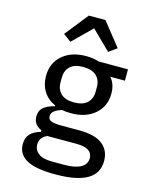

<svg xmlns="http://www.w3.org/2000/svg" viewBox="-141 -860 921 1162"><g transform="rotate(15 320.0 -278.5)"><path d="M83 86Q83 45 105 21.5Q127 -2 170 -14V-24Q119 -46 119 -97Q119 -134 143 -154.5Q167 -175 212 -186V-191Q164 -212 138 -253Q112 -294 112 -349Q112 -430 168 -479Q224 -528 317 -528Q363 -528 397 -516H581V-445H489Q522 -408 522 -348Q522 -268 465.5 -219Q409 -170 316 -170Q283 -170 260 -175Q234 -168 215 -154.5Q196 -141 196 -120Q196 -98 217 -90.5Q238 -83 278 -83H392Q490 -83 537.5 -46Q585 -9 585 58Q585 136 519 174Q453 212 320 212Q195 212 139 180Q83 148 83 86ZM280 142H360Q426 142 461.5 122Q497 102 497 63Q497 33 472.5 16.5Q448 0 392 0H214Q168 20 168 64Q168 99 195.5 120.5Q223 142 280 142ZM316 -238Q371 -238 399 -264Q427 -290 427 -335V-363Q427 -408 399 -434Q371 -460 316 -460Q262 -460 234.5 -434Q207 -408 207 -363V-335Q207 -290 234.5 -264Q262 -238 316 -238ZM372 -769 488 -623 437 -587 319 -703 201 -587 152 -623 268 -769Z"/></g></svg>

Font: Writer
Style: Regular
Weight: 400
Monospace: yes
Designer: Mike Abbink, Paul van der Laan, Pieter van Rosmalen
Foundry: Bold Monday
Version: Version 2.001 2020